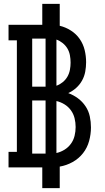

<svg xmlns="http://www.w3.org/2000/svg" viewBox="-20 -863 540 990"><path d="M198 107V0H24V-80H67V-655H24V-735H198V-843H288V-730Q318 -723 345.5 -705.5Q373 -688 391 -662Q409 -636 416.5 -605Q424 -574 424 -542Q424 -518 419.5 -493.5Q415 -469 403 -447.5Q391 -426 372.5 -409.5Q354 -393 332 -383Q359 -373 382 -356Q405 -339 421 -315Q437 -291 443 -263Q449 -235 449 -206Q449 -171 439.5 -136Q430 -101 408 -73Q386 -45 354.5 -27.5Q323 -10 288 -4V107ZM146 -416H215V-664H146ZM271 -421Q288 -427 303 -439Q318 -451 327.5 -467.5Q337 -484 340.5 -503Q344 -522 344 -540Q344 -559 340.5 -578Q337 -597 327.5 -613Q318 -629 303 -641Q288 -653 271 -659ZM146 -71H215V-345H146ZM271 -74Q293 -79 312.5 -91Q332 -103 345.5 -121.5Q359 -140 364.5 -162.5Q370 -185 370 -208Q370 -231 364.5 -253.5Q359 -276 345.5 -294.5Q332 -313 312.5 -325Q293 -337 271 -342Z"/></svg>

Font: Iosevka Curly Slab Medium
Style: Regular
Weight: 500
Monospace: yes
Designer: Belleve Invis
Foundry: Belleve Invis
Version: Version 22.1.2; ttfautohint (v1.8.4)